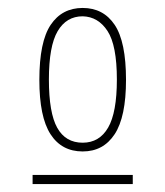

<svg xmlns="http://www.w3.org/2000/svg" viewBox="-20 -642 415 483"><path d="M188 -261Q135 -261 107 -304.5Q79 -348 79 -441Q79 -537 107.5 -579.5Q136 -622 188 -622Q240 -622 268.5 -579.5Q297 -537 297 -441Q297 -348 268.5 -304.5Q240 -261 188 -261ZM188 -283Q230 -283 252 -321Q274 -359 274 -442Q274 -528 250.5 -564Q227 -600 188 -601Q147 -601 125 -563.5Q103 -526 103 -442Q103 -358 124 -320.5Q145 -283 188 -283ZM62 -202H314V-179H62Z"/></svg>

Font: Inconsolata Condensed ExtraLight
Style: Regular
Weight: 200
Width: 3
Monospace: yes
Designer: Raph Levien, Cyreal, Brenton Simpson
Foundry: Raph Levien, Cyreal, Google
Version: Version 3.100; ttfautohint (v1.8.4.7-5d5b)